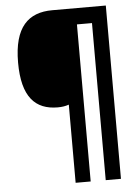

<svg xmlns="http://www.w3.org/2000/svg" viewBox="-59 -806 711 979"><g transform="rotate(-5 296.5 -316.5)"><path d="M520 127V-760H246C123 -760 49 -691 49 -509C49 -333 116 -264 231 -264C253 -264 271 -267 288 -273V127H365V-677H442V127Z"/></g></svg>

Font: Noto Sans Georgian SemiCondensed Bold
Style: Regular
Weight: 700
Width: 4
Designer: Monotype Design Team, Akaki Razmadze
Foundry: Google LLC
Version: Version 2.005